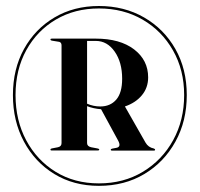

<svg xmlns="http://www.w3.org/2000/svg" viewBox="-20 -758 649 624"><path d="M301.5 -154Q219.5 -154 156.5 -192.5Q93.5 -231 57.8 -297.8Q22 -364.5 22 -449Q22 -533.5 58 -598.8Q94 -664 157 -701.2Q220 -738.5 301.5 -738.5Q384 -738.5 448.5 -701.2Q513 -664 550 -598.8Q587 -533.5 587 -449Q587 -364.5 550.2 -297.8Q513.5 -231 449.2 -192.5Q385 -154 301.5 -154ZM301.5 -162Q382 -162 444.5 -199.8Q507 -237.5 542.8 -302.5Q578.5 -367.5 578.5 -449Q578.5 -530.5 542.2 -594.2Q506 -658 443.5 -694.2Q381 -730.5 301.5 -730.5Q223 -730.5 161.8 -694.5Q100.5 -658.5 65.5 -595Q30.5 -531.5 30.5 -449Q30.5 -367 65.2 -302Q100 -237 161 -199.5Q222 -162 301.5 -162ZM461.5 -506.5Q461.5 -473 441.2 -448.5Q421 -424 386 -412L453 -294.5Q462 -279 479.5 -275.5Q484 -274 484 -271.5Q484 -268.5 480 -268.5H344.5Q340 -268.5 340 -271.5Q340 -274 345 -275L358 -277.5Q375 -280.5 364 -301L308.5 -403Q283 -405 263 -413V-293Q263 -282.5 276 -279.5L297 -275.5Q302.5 -274.5 302.5 -272Q302.5 -269 298 -269H147.5Q144 -269 144 -272Q144 -274.5 148 -275.5L168.5 -279.5Q180 -282 180 -293V-610.5Q180 -620 172.5 -622L148 -626Q144 -627 144 -630Q144 -632.5 148.5 -632.5H291Q370 -632.5 415.8 -597.5Q461.5 -562.5 461.5 -506.5ZM263 -625V-421Q283.5 -412 306 -412Q338.5 -412 357.8 -434.2Q377 -456.5 377 -502Q377 -555.5 352.8 -590.2Q328.5 -625 291.5 -625Z"/></svg>

Font: Fraunces 144pt S000 SemiBold
Style: Regular
Weight: 600
Version: Version 1.000; ttfautohint (v1.8.3)